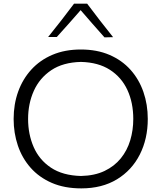

<svg xmlns="http://www.w3.org/2000/svg" viewBox="-20 -1031 892 1062"><path d="M427.7 -57.6Q326.6 -60.3 261.8 -103.6Q197 -146.9 166.2 -217.7Q135.4 -288.5 135.4 -373Q135.4 -457.7 167.1 -528.5Q198.9 -599.3 263.7 -642.8Q328.6 -686.2 427.7 -688.5Q523.7 -686.2 588.1 -644.8Q652.4 -603.3 684.8 -533Q717.2 -462.6 717.2 -373Q717.2 -311.1 700.4 -255Q683.6 -199 648.3 -155.3Q612.9 -111.5 558.3 -85.4Q503.8 -59.3 427.7 -57.6ZM429.8 11Q544.4 11 626.8 -39.1Q709.2 -89.2 753.3 -176.2Q797.4 -263.3 797.4 -373Q797.4 -452.9 773.2 -522.6Q748.9 -592.4 701.9 -645Q654.8 -697.6 585.6 -727.4Q516.4 -757.2 426.9 -757.2Q339 -757.2 270.1 -727.9Q201.2 -698.6 153.4 -646.2Q105.5 -593.7 80.4 -524Q55.4 -454.2 55.4 -372.9Q55.4 -295.3 78.8 -225.9Q102.2 -156.5 149.2 -103.3Q196.1 -50.1 266.3 -19.5Q336.4 11 429.8 11ZM558 -824.3 605.5 -825.5Q568.3 -871.8 532.4 -918.3Q496.5 -964.7 462.1 -1010.6H389.5Q355.3 -964.7 319.4 -918.7Q283.5 -872.7 246.2 -826.3H294.1Q328.2 -864 361 -900.8Q393.9 -937.6 426 -974.9Q458.1 -937.5 491.2 -899.8Q524.3 -862 558 -824.3Z"/></svg>

Font: Pinar-VF
Style: Regular
Weight: 300
Designer: Amin Abedi
Version: Version 3.0